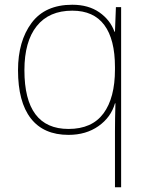

<svg xmlns="http://www.w3.org/2000/svg" viewBox="-20 -558 623 810"><path d="M465 -3Q465 -56 467 -122H465Q448 -63 395.5 -26Q343 11 269 11Q164 11 110 -58.5Q56 -128 56 -262Q56 -384 113 -461Q170 -538 285 -538Q353 -538 399 -506Q445 -474 463 -424H465L469 -528H491V232H465ZM465 -265V-275Q465 -392 420 -452.5Q375 -513 285 -513Q187 -513 135 -448Q83 -383 83 -262Q83 -14 269 -14Q368 -14 416.5 -79.5Q465 -145 465 -265Z"/></svg>

Font: Noto Sans UI Thin
Style: Regular
Weight: 250
Designer: Monotype Design Team
Foundry: Monotype Imaging Inc.
Version: Version 1.001